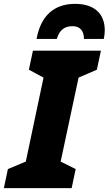

<svg xmlns="http://www.w3.org/2000/svg" viewBox="-57 -977 564 997"><path d="M133 -775H238C253 -827 284 -841 320 -841C360 -841 379 -815 379 -775H482C485 -789 487 -805 487 -820C487 -902 437 -957 333 -957C222 -957 154 -893 133 -775ZM-37 0H315L336 -99L258 -138L351 -574L446 -615L467 -714H114L93 -615L169 -574L77 -138L-16 -99Z"/></svg>

Font: Noto Sans UI SemiCondensed Black
Style: Italic
Weight: 900
Width: 4
Italic angle: -372°
Designer: Monotype Design Team
Foundry: Monotype Imaging Inc.
Version: Version 1.901